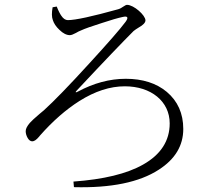

<svg xmlns="http://www.w3.org/2000/svg" viewBox="-20 -754 850 792"><path d="M635 -54C702 -97 736 -153 736 -222C736 -286 713 -337 668 -375C625 -411 568 -429 499 -429C432 -429 366 -411 301 -376C292 -371 289 -373 297 -381C412 -504 490 -585 531 -626C536 -630 543 -635 553 -641C571 -651 580 -661 580 -670C580 -691 532 -734 504 -734C501 -734 496 -732 489 -727C482 -722 475 -718 468 -716C360 -686 291 -671 260 -671C250 -671 241 -677 233 -689C228 -696 221 -709 214 -727L197 -724C193 -701 193 -684 198 -671C202 -658 211 -644 225 -631C240 -616 255 -609 268 -609C274 -609 282 -612 293 -618C301 -623 308 -626 313 -628C330 -636 359 -646 400 -659C439 -672 467 -680 486 -684C507 -689 511 -682 498 -664C475 -633 425 -576 348 -492C265 -401 203 -337 161 -299C157 -296 151 -291 143 -284C123 -267 110 -255 103 -247C92 -234 86 -223 86 -213C86 -203 89 -194 94 -185C99 -176 106 -171 113 -171C121 -171 130 -177 141 -190C143 -192 144 -194 145 -195C198 -255 252 -302 307 -337C372 -378 434 -398 495 -398C603 -398 680 -336 680 -245C680 -173 643 -116 570 -75C503 -37 407 -14 283 -5L285 18C438 22 555 -2 635 -54Z"/></svg>

Font: AllPunType Light
Style: Regular
Weight: 300
Version: 1.0